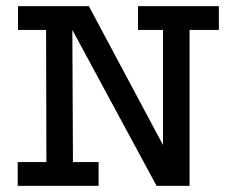

<svg xmlns="http://www.w3.org/2000/svg" viewBox="-20 -609 764 629"><path d="M39 -589H271L514 -134V-511H432V-589H697V-511H601V0H493L217 -511L219 -78H303V0H38V-78H132L131 -511H39Z"/></svg>

Font: Podkova Medium
Style: Regular
Weight: 500
Designer: Ilya Yudin
Foundry: Cyreal (www.cyreal.org)
Version: Version 2.103